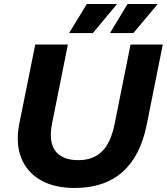

<svg xmlns="http://www.w3.org/2000/svg" viewBox="-20 -921 828 953"><path d="M351 12Q248 12 180 -28Q112 -68 84.5 -139.5Q57 -211 76 -308L155 -700H317L239 -311Q220 -217 255 -171.5Q290 -126 369 -126Q442 -126 486.5 -169.5Q531 -213 550 -311L628 -700H788L708 -301Q677 -146 587.5 -67Q498 12 351 12ZM526 -757 613 -901H763L642 -757ZM323 -757 411 -901H561L441 -757Z"/></svg>

Font: Montserrat Thin
Style: Bold Italic
Weight: 700
Italic angle: -11.3°
Version: Version 9.000